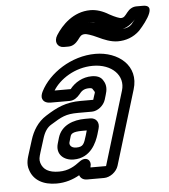

<svg xmlns="http://www.w3.org/2000/svg" viewBox="-52 -742 723 821"><g transform="rotate(-5 309.5 -332.0)"><path d="M394 -308 400 -328C406 -347 410 -369 395 -391C386 -407 368 -413 347 -413C308 -413 274 -393 253 -366H184C212 -412 278 -457 356 -457C438 -457 490 -403 471 -341L375 -25H308L309 -31C316 -55 293 -76 264 -54C240 -36 214 -19 173 -19C129 -19 105 -34 96 -63C92 -78 94 -86 101 -109L118 -163C127 -194 140 -212 157 -222C204 -251 222 -262 276 -262H335C360 -262 386 -283 394 -308ZM289 25H362C388 25 416 4 424 -22L521 -341C552 -441 469 -507 371 -507C267 -507 171 -442 133 -367C128 -357 124 -345 128 -335C133 -320 150 -316 162 -316H244C263 -316 277 -327 288 -340C297 -351 306 -363 332 -363C343 -363 346 -360 347 -357C357 -340 357 -350 350 -328L345 -312H291C227 -312 188 -293 139 -262C102 -239 80 -202 68 -163L51 -109C46 -92 35 -65 46 -36C60 7 100 31 158 31C196 31 229 20 257 4C261 16 272 25 289 25ZM325 -234H303C253 -234 201 -216 185 -164L178 -140C164 -94 197 -65 240 -65C314 -65 340 -131 350 -163L357 -187C365 -213 351 -234 325 -234ZM287 -184H306L300 -163C289 -127 285 -115 255 -115C232 -115 225 -130 228 -140L235 -164C238 -174 243 -184 287 -184ZM497 -603C522 -609 540 -626 552 -639C544 -629 536 -619 535 -618C525 -609 515 -605 497 -603ZM330 -643C325 -642 317 -639 313 -637C318 -639 324 -642 330 -643ZM383 -639C371 -643 361 -645 350 -645C359 -645 371 -644 383 -639ZM493 -650C489 -650 470 -656 445 -670C419 -686 392 -695 366 -695C292 -695 242 -642 216 -601C199 -574 212 -548 240 -548H259C280 -548 293 -561 302 -572C313 -586 316 -595 335 -595C340 -595 360 -590 389 -576C412 -565 442 -552 472 -552C506 -552 539 -563 566 -589C566 -589 665 -694 592 -694H564C547 -694 533 -685 523 -672C511 -657 507 -650 493 -650Z"/></g></svg>

Font: DIN Rundschrift
Style: BreitKontKu
Weight: 400
Width: 7
Version: Version 1.027